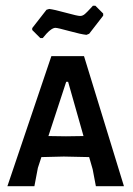

<svg xmlns="http://www.w3.org/2000/svg" viewBox="-20 -645 460 665"><path d="M312.1 0 300.9 -58.9 288.8 -100.9 200.9 -102.8 123.4 -100.9 111.2 -63.6 99.1 0H5.6L157.9 -450.5H271L409.3 0ZM215.9 -361.7H209.3L147.7 -173.8L208.4 -172.9L269.2 -173.8ZM337.4 -590.7 288.8 -528 279.4 -524.3Q260.7 -526.2 220.1 -537.4Q179.4 -548.6 172 -548.6Q156.1 -548.6 128 -513.1H119.6L91.6 -541.1V-547.7L141.1 -611.2L150.5 -614Q167.3 -612.1 207.9 -600.9Q248.6 -589.7 257.5 -589.7Q266.4 -589.7 274.3 -596.7Q282.2 -603.7 290.7 -613.1Q299.1 -622.4 301.9 -625.2H310.3L337.4 -598.1Z"/></svg>

Font: Gurajada
Style: Regular
Weight: 400
Designer: Purushoth Kumar Guthula
Foundry: SiliconAndhra, USA.
Version: Version 1.0.3; ttfautohint (v1.2.42-39fb)